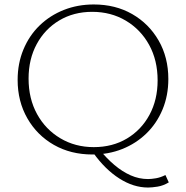

<svg xmlns="http://www.w3.org/2000/svg" viewBox="-20 -685 833 860"><path d="M394 7Q297 7 221.5 -36Q146 -79 102.5 -155Q59 -231 59 -327Q59 -401 85 -463.5Q111 -526 157.5 -571Q204 -616 266 -640.5Q328 -665 400 -665Q497 -665 572 -622Q647 -579 690.5 -503.5Q734 -428 734 -331Q734 -257 708 -194.5Q682 -132 635.5 -87Q589 -42 527.5 -17.5Q466 7 394 7ZM400 -26Q484 -26 548.5 -64.5Q613 -103 649.5 -170.5Q686 -238 686 -325Q686 -415 648 -484Q610 -553 543.5 -592.5Q477 -632 393 -632Q310 -632 245.5 -593.5Q181 -555 144.5 -487.5Q108 -420 108 -333Q108 -243 146 -174Q184 -105 250.5 -65.5Q317 -26 400 -26ZM425 -16Q457 24 492.5 54Q528 84 565.5 100.5Q603 117 643 117Q658 117 678.5 113.5Q699 110 721 99L736 132Q711 147 685.5 151Q660 155 643 155Q578 155 514.5 114.5Q451 74 398 0Z"/></svg>

Font: Ysabeau SC ExtraLight
Style: Regular
Weight: 250
Designer: Christian Thalmann (Catharsis Fonts)
Version: Version 2.001;gftools[0.9.30]; featfreeze: smcp